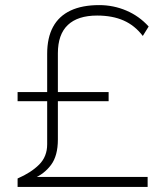

<svg xmlns="http://www.w3.org/2000/svg" viewBox="-20 -733 640 753"><path d="M49 0V-33Q102 -56 133.5 -87.5Q165 -119 165 -167V-336H49V-372H165V-522Q165 -585 188 -627.5Q211 -670 256.5 -691.5Q302 -713 369 -713Q425 -713 475.5 -691.5Q526 -670 563 -629L540 -592Q509 -633 465 -652.5Q421 -672 361 -672Q285 -672 246 -635Q207 -598 207 -524V-372H406V-336H207V-186Q207 -122 180 -86Q153 -50 111 -33V-39H559V0Z"/></svg>

Font: Mulish ExtraLight ExtraLight
Style: Regular
Weight: 250
Version: Version 3.603